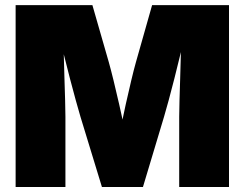

<svg xmlns="http://www.w3.org/2000/svg" viewBox="-20 -748 978 768"><path d="M42.5 0V-727.5H349.6L415 -500Q423.3 -470.7 434.3 -425.8Q445.3 -380.9 456.8 -330.3Q468.3 -279.8 477.5 -233.6Q486.8 -187.5 492.7 -155.8H447.3Q453.1 -187.5 462.4 -233.6Q471.7 -279.8 482.9 -330.3Q494.1 -380.9 504.9 -425.8Q515.6 -470.7 523.9 -500L588.4 -727.5H896V0H696.8V-281.2Q696.8 -306.2 698 -346.4Q699.2 -386.7 700.7 -434.8Q702.1 -482.9 703.4 -531.7Q704.6 -580.6 704.6 -622.6H722.7Q712.9 -578.6 701.2 -529.8Q689.5 -481 677.5 -433.8Q665.5 -386.7 654.8 -347.2Q644 -307.6 636.2 -281.2L551.8 0H387.7L301.8 -281.2Q293.9 -307.6 283 -347.2Q272 -386.7 259.8 -433.8Q247.6 -481 235.4 -529.8Q223.1 -578.6 213.4 -622.6H233.9Q233.9 -580.6 235.1 -531.7Q236.3 -482.9 237.8 -434.8Q239.3 -386.7 240.5 -346.4Q241.7 -306.2 241.7 -281.2V0Z"/></svg>

Font: Inter 24pt Black
Style: Regular
Weight: 900
Designer: Rasmus Andersson
Foundry: rsms
Version: Version 4.001;git-66647c0bb